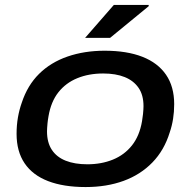

<svg xmlns="http://www.w3.org/2000/svg" viewBox="-20 -744 771 776"><path d="M326 12Q237 12 174.5 -12Q112 -36 79.5 -84Q47 -132 47 -203Q47 -238 52.5 -269.5Q58 -301 68 -329Q91 -399 138 -445.5Q185 -492 253 -515.5Q321 -539 403 -539Q493 -539 555.5 -514.5Q618 -490 651 -442Q684 -394 684 -323Q684 -292 679.5 -263.5Q675 -235 666 -209Q644 -137 596 -87.5Q548 -38 479.5 -13Q411 12 326 12ZM333 -80Q390 -80 436.5 -99Q483 -118 513.5 -156.5Q544 -195 554 -254Q557 -272 558 -283Q559 -294 559.5 -301.5Q560 -309 560 -315Q560 -360 540 -389Q520 -418 484 -432.5Q448 -447 397 -447Q339 -447 292.5 -428Q246 -409 216 -371Q186 -333 176 -274Q173 -257 172 -245.5Q171 -234 170.5 -226.5Q170 -219 170 -213Q170 -168 189.5 -138.5Q209 -109 245.5 -94.5Q282 -80 333 -80ZM324 -591 440 -724H581V-719L425 -591Z"/></svg>

Font: Archivo Expanded Medium
Style: Italic
Weight: 500
Width: 7
Italic angle: -10°
Designer: Hector Gatti
Foundry: Omnibus-Type
Version: Version 2.001